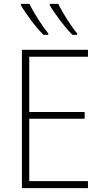

<svg xmlns="http://www.w3.org/2000/svg" viewBox="-20 -971 530 991"><path d="M281 -951H237V-944C262 -900 317 -827 354 -791H378V-799C349 -832 302 -906 281 -951ZM132 -951H88V-944C113 -900 167 -827 205 -791H229V-799C200 -833 154 -905 132 -951ZM434 0V-36H131V-358H417V-393H131V-678H434V-714H93V0Z"/></svg>

Font: Noto Sans SemiCondensed ExtraLight
Style: Regular
Weight: 200
Width: 4
Designer: Monotype Design Team
Foundry: Monotype Imaging Inc.
Version: Version 2.013